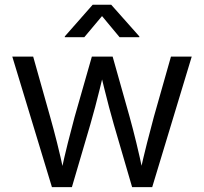

<svg xmlns="http://www.w3.org/2000/svg" viewBox="-20 -774 844 794"><path d="M194.8 0 30.8 -540H117.2L187.5 -290.5Q201.2 -242.2 215.8 -184.3Q230.5 -126.5 245.1 -56.6H231.4Q245.6 -123.5 260.3 -181.9Q274.9 -240.2 288.6 -290.5L359.9 -540H445.8L516.1 -290.5Q529.8 -241.2 543.9 -183.1Q558.1 -125 572.3 -56.6H558.1Q573.2 -124.5 587.9 -182.4Q602.5 -240.2 616.2 -290.5L687 -540H772.9L609.4 0H526.4L450.7 -259.3Q440.4 -294.9 430.7 -331.8Q420.9 -368.7 411.6 -406.7Q402.3 -444.8 392.6 -484.4H411.6Q402.3 -445.3 392.8 -407Q383.3 -368.7 373.5 -331.5Q363.8 -294.4 353.5 -259.3L277.3 0ZM328.6 -620.1H248V-623.5L363.3 -754.4H439.9L556.2 -623.5V-620.1H474.6L401.9 -707.5Z"/></svg>

Font: V-Inter
Style: Regular-375
Weight: 375
Designer: Rasmus Andersson
Foundry: rsms
Version: Version 4.000;git-4146feb